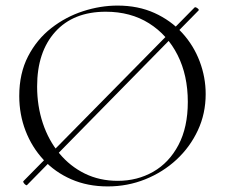

<svg xmlns="http://www.w3.org/2000/svg" viewBox="-20 -656 806 688"><path d="M77 7Q76 9 72 6.5Q68 4 65 -0.5Q62 -5 64 -7L677 -629Q680 -632 687.5 -626.5Q695 -621 691 -618ZM366 12Q294 12 235.5 -13.5Q177 -39 135.5 -84Q94 -129 71.5 -187.5Q49 -246 49 -312Q49 -393 80.5 -454Q112 -515 164 -555.5Q216 -596 278 -616Q340 -636 401 -636Q475 -636 533.5 -609.5Q592 -583 633 -538Q674 -493 695.5 -436Q717 -379 717 -319Q717 -249 689 -189Q661 -129 612.5 -84Q564 -39 500.5 -13.5Q437 12 366 12ZM402 -8Q472 -8 529 -40.5Q586 -73 619.5 -136.5Q653 -200 653 -291Q653 -386 616.5 -458.5Q580 -531 514 -572.5Q448 -614 359 -614Q243 -614 178 -542Q113 -470 113 -346Q113 -276 133.5 -214.5Q154 -153 192.5 -106.5Q231 -60 284 -34Q337 -8 402 -8Z"/></svg>

Font: Cormorant Infant Light Light
Style: Regular
Weight: 300
Version: Version 4.001